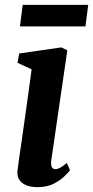

<svg xmlns="http://www.w3.org/2000/svg" viewBox="-20 -760 383 790"><path d="M135 10Q106.5 10 87 1.8Q67.5 -6.5 58.5 -21.8Q49.5 -37 52 -58.5Q54.5 -80 59.2 -112Q64 -144 69.8 -184.8Q75.5 -225.5 82.2 -272.5Q89 -319.5 96 -370.8Q103 -422 110 -474.5L52 -501.5L59 -540L232.5 -565L257 -553L191 -100.5Q188.5 -82 193 -73Q197.5 -64 207.5 -64Q217 -64 227.5 -69.8Q238 -75.5 255 -89.5L268 -59Q262 -51.5 245.2 -34.8Q228.5 -18 200.8 -4Q173 10 135 10ZM73.5 -740H343L331.5 -651.5H62Z"/></svg>

Font: Merriweather 24pt
Style: Bold Italic
Weight: 700
Italic angle: -7.8°
Designer: Eben Sorkin
Foundry: Eben Sorkin
Version: Version 2.101